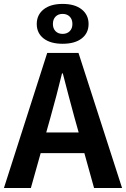

<svg xmlns="http://www.w3.org/2000/svg" viewBox="-23 -937 629 957"><path d="M585.4 0H445.8L397.5 -173.8H179.7L130.9 0H-3.4L212.4 -673.3H368.2ZM228.5 -351.6 207.5 -276.9H369.1L348.1 -351.6Q333.5 -404.3 318.8 -460.7Q304.2 -517.1 290 -571.3H286.1Q272.9 -516.6 258.1 -460.4Q243.2 -404.3 228.5 -351.6ZM289.1 -718.8Q228.5 -718.8 194.3 -745.4Q160.2 -772 160.2 -817.4Q160.2 -862.8 194.3 -890.1Q228.5 -917.5 289.1 -917.5Q350.1 -917.5 384.3 -890.1Q418.5 -862.8 418.5 -817.4Q418.5 -772 384.3 -745.4Q350.1 -718.8 289.1 -718.8ZM289.1 -768.1Q311 -768.1 324.5 -781.5Q337.9 -794.9 337.9 -817.4Q337.9 -840.8 324.5 -854.2Q311 -867.7 289.1 -867.7Q267.1 -867.7 253.9 -854.2Q240.7 -840.8 240.7 -817.4Q240.7 -794.9 253.9 -781.5Q267.1 -768.1 289.1 -768.1Z"/></svg>

Font: Akatab ExtraBold
Style: Regular
Weight: 800
Designer: SIL International
Foundry: SIL International
Version: Version 3.000